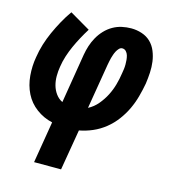

<svg xmlns="http://www.w3.org/2000/svg" viewBox="-109 -620 819 914"><g transform="rotate(15 300.0 -162.5)"><path d="M143 205 177 0Q133 -10 97.5 -36.5Q62 -63 42.5 -102Q23 -141 19 -188Q15 -235 23 -280Q28 -313 38 -345.5Q48 -378 62 -409Q76 -440 93 -471Q110 -502 130 -530L231 -471Q216 -447 202.5 -422Q189 -397 177.5 -371.5Q166 -346 157.5 -319.5Q149 -293 145 -266Q141 -243 141 -219Q141 -195 147 -173.5Q153 -152 166 -134Q179 -116 199 -106L239 -350Q243 -373 250 -395Q257 -417 269 -438.5Q281 -460 298 -478Q315 -496 336 -508Q357 -520 380 -525Q403 -530 426 -530Q453 -530 478.5 -521.5Q504 -513 522 -495.5Q540 -478 550 -453.5Q560 -429 563.5 -403Q567 -377 565.5 -349.5Q564 -322 560 -294Q554 -261 545 -228Q536 -195 521.5 -164Q507 -133 485.5 -104Q464 -75 436 -52.5Q408 -30 375.5 -16Q343 -2 310 4L276 205ZM324 -111Q351 -125 371 -149Q391 -173 404.5 -199.5Q418 -226 426 -254.5Q434 -283 438 -311Q440 -322 441.5 -333.5Q443 -345 443 -356.5Q443 -368 442 -379Q441 -390 438 -400.5Q435 -411 427.5 -419Q420 -427 409 -427Q400 -427 393 -419.5Q386 -412 381.5 -403.5Q377 -395 374 -386Q371 -377 368.5 -368.5Q366 -360 364.5 -351Q363 -342 361 -333Z"/></g></svg>

Font: Iosevka Slab XBdExObl
Style: Regular
Weight: 800
Width: 7
Italic angle: -9°
Monospace: yes
Designer: Belleve Invis
Foundry: Belleve Invis
Version: Version 11.1.0; ttfautohint (v1.8.3)